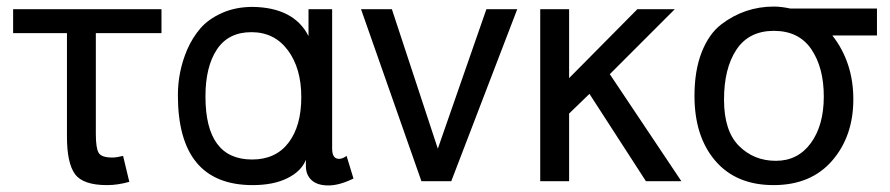

<svg xmlns="http://www.w3.org/2000/svg" viewBox="-20 -552 2712 585"><path d="M306 12Q233 12 208.5 -21.5Q184 -55 184 -136V-451H20V-524H472V-451H272V-144Q272 -101 280.5 -86.5Q289 -72 322 -72Q335 -72 355 -77L374 2Q339 12 306 12Z M606 -258Q606 -66 748 -66Q820 -66 859 -117Q898 -168 898 -256Q898 -344 857 -399Q816 -454 746 -454Q676 -454 641 -401.5Q606 -349 606 -258ZM522 -262Q522 -334 550 -400Q566 -437 590.5 -465.5Q615 -494 656.5 -512.5Q698 -531 750 -531Q876 -529 920 -442V-524H992V-99Q992 -68 1013 -68Q1024 -68 1036 -77L1057 -8Q1014 13 980.5 13Q947 13 929.5 -3Q912 -19 912 -46V-65Q898 -30 855.5 -9Q813 12 750 12Q522 12 522 -262Z M1355 0H1264L1080 -524H1174L1314 -99L1462 -524H1556Z M2056 0H1948L1776 -266L1714 -206V0H1626V-524H1714V-314L1922 -524H2036L1838 -326Z M2338 -458Q2262 -458 2224 -401Q2186 -344 2186 -248.5Q2186 -153 2231.5 -107.5Q2277 -62 2344 -62Q2411 -62 2450.5 -116Q2490 -170 2490 -258Q2490 -346 2452 -402Q2414 -458 2338 -458ZM2096 -260Q2096 -337 2118 -393Q2140 -449 2178 -478Q2249 -532 2338 -532Q2360 -532 2388 -526H2652V-444H2516Q2580 -362 2580 -249.5Q2580 -137 2515.5 -62.5Q2451 12 2337 12Q2223 12 2159.5 -62Q2096 -136 2096 -260Z"/></svg>

Font: Autonym
Style: Regular
Weight: 500
Version: Version 1.0.20131126